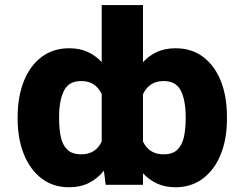

<svg xmlns="http://www.w3.org/2000/svg" viewBox="-20 -748 990 777"><path d="M898.4 -275.4V-265.6Q898.4 -184.6 873 -122.6Q847.7 -60.5 801 -25.4Q754.4 9.8 690.4 9.8Q647.9 9.8 615.2 -5.4Q582.5 -20.5 558.6 -46.9V0H407.7L400.4 -57.1Q375.5 -25.9 340.8 -8.1Q306.2 9.8 259.3 9.8Q195.3 9.8 148.9 -25.4Q102.5 -60.5 77.1 -122.6Q51.8 -184.6 51.3 -265.6V-275.4Q51.8 -358.9 77.1 -421.1Q102.5 -483.4 149.2 -518.1Q195.8 -552.7 260.3 -552.7Q302.7 -552.7 335 -537.8Q367.2 -522.9 391.6 -496.6V-727.5H558.6V-496.1Q582.5 -522.9 615.2 -537.8Q647.9 -552.7 690.4 -552.7Q754.9 -552.7 801.5 -518.1Q848.1 -483.4 873.3 -421.1Q898.4 -358.9 898.4 -275.4ZM731.4 -265.6V-275.4Q731.4 -341.3 711.9 -380.9Q692.4 -420.4 641.6 -419.9Q584 -420.4 558.6 -366.7V-175.3Q584 -123 642.1 -123.5Q679.2 -123.5 698.2 -142.6Q717.3 -161.6 724.4 -194.1Q731.4 -226.6 731.4 -265.6ZM219.2 -275.4V-265.6Q219.2 -226.6 226.1 -194.1Q232.9 -161.6 252.2 -142.6Q271.5 -123.5 308.6 -123.5Q366.2 -123 391.6 -174.8V-367.2Q366.2 -420.4 309.1 -419.9Q258.3 -420.4 238.8 -380.9Q219.2 -341.3 219.2 -275.4Z"/></svg>

Font: Inter Display Extra Bold
Style: Regular
Weight: 800
Designer: Rasmus Andersson
Foundry: rsms
Version: Version 4.000;git-4fc901f